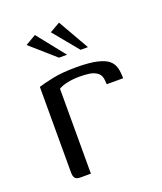

<svg xmlns="http://www.w3.org/2000/svg" viewBox="-114 -660 619 735"><g transform="rotate(-20 195.5 -292.5)"><path d="M130 0H86Q73 0 66.5 -6.5Q60 -13 60 -31V-379Q82 -386 120.5 -394Q159 -402 216 -402Q270 -402 301.5 -394.5Q333 -387 347.5 -374Q362 -361 366.5 -342.5Q371 -324 371 -301H304L303 -315Q302 -338 288 -348.5Q274 -359 255 -361.5Q236 -364 217 -364Q188 -364 165.5 -359Q143 -354 130 -346ZM167 -459 67 -547 110 -572 200 -459ZM255 -459 171 -561 213 -585 285 -459Z"/></g></svg>

Font: Genos
Style: Regular
Weight: 400
Designer: Robert E. Leuschke
Foundry: Robert E. Leuschke
Version: Version 1.010